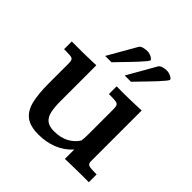

<svg xmlns="http://www.w3.org/2000/svg" viewBox="-182 -812 962 962"><g transform="rotate(45 299.0 -331.0)"><path d="M231.4 9.8Q171.9 9.8 140.6 -14.6Q109.4 -39.1 98.1 -87.6Q86.9 -136.2 86.9 -207V-350.1Q86.9 -367.2 82.3 -374.3Q77.6 -381.3 63.2 -382.6Q48.8 -383.8 20 -383.8V-438.5Q33.2 -438.5 48.1 -438.5Q63 -438.5 76.4 -438.5Q89.8 -438.5 99.1 -438.5Q121.6 -439 144.3 -439.5Q167 -439.9 191.4 -440.9V-185.5Q191.4 -146.5 197.3 -117.4Q203.1 -88.4 220.9 -72.8Q238.8 -57.1 273.9 -57.1Q322.8 -57.1 355.7 -75.7Q388.7 -94.2 404.8 -122.1Q407.2 -138.7 407.5 -156.5Q407.7 -174.3 407.7 -192.9V-345.2Q407.7 -364.7 403.1 -372.6Q398.4 -380.4 383.5 -382.1Q368.7 -383.8 337.9 -383.8V-438.5Q357.9 -438 378.2 -438Q398.4 -438 421.4 -438.5Q444.3 -439 467 -439.7Q489.7 -440.4 512.2 -441.4V-82Q512.2 -63.5 524.7 -59.3Q537.1 -55.2 579.1 -55.2V0Q562 -0.5 547.1 -0.2Q532.2 0 517.6 0Q489.3 0.5 463.1 0.7Q437 1 411.6 2Q411.6 -9.3 411.6 -23.4Q411.6 -37.6 411.6 -49.6Q411.6 -61.5 411.6 -64.5Q378.4 -26.9 332 -8.5Q285.6 9.8 231.4 9.8ZM328.1 -505.4 413.6 -655.3Q419.4 -664.6 433.3 -668.5Q447.3 -672.4 461.4 -672.4Q470.2 -672.4 480.2 -668.9Q490.2 -665.5 497.1 -660.4Q503.9 -655.3 503.9 -650.9Q503.9 -647 493.7 -634.3Q483.4 -621.6 467.3 -604.2Q451.2 -586.9 433.3 -568.4Q415.5 -549.8 399.2 -533.2Q382.8 -516.6 372.6 -505.4ZM189.5 -505.4 275.4 -655.3Q280.8 -664.6 294.7 -668.5Q308.6 -672.4 323.2 -672.4Q332 -672.4 341.8 -668.9Q351.6 -665.5 358.6 -660.4Q365.7 -655.3 365.7 -650.9Q365.7 -647 355.5 -634.3Q345.2 -621.6 329.1 -604.2Q313 -586.9 295.2 -568.4Q277.3 -549.8 261 -533.2Q244.6 -516.6 234.4 -505.4Z"/></g></svg>

Font: Kameron Medium
Style: Regular
Weight: 500
Designer: Vernon Adams
Foundry: Vernon Adams
Version: Version 1.100